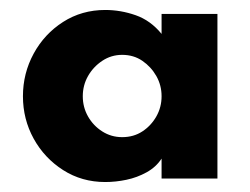

<svg xmlns="http://www.w3.org/2000/svg" viewBox="-20 -710 501 385"><path d="M191 -345Q144 -345 106.5 -369Q69 -393 47.5 -432Q26 -471 26 -517Q26 -563 47.5 -602.5Q69 -642 106.5 -666Q144 -690 191 -690Q222 -690 252 -679.5Q282 -669 304 -642V-682H416V-352H304V-392Q293 -375 274 -364.5Q255 -354 233.5 -349.5Q212 -345 191 -345ZM225 -435Q248 -435 265.5 -446.5Q283 -458 293.5 -476.5Q304 -495 304 -517Q304 -539 293.5 -557.5Q283 -576 265.5 -588Q248 -600 225 -600Q203 -600 185 -588Q167 -576 156.5 -557.5Q146 -539 146 -517Q146 -495 156.5 -476.5Q167 -458 185 -446.5Q203 -435 225 -435Z"/></svg>

Font: Teachers
Style: Bold
Weight: 700
Designer: Alfredo Marco Pradil, Chank Diesel
Version: Version 1.001